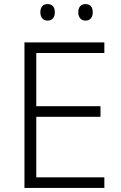

<svg xmlns="http://www.w3.org/2000/svg" viewBox="-20 -922 593 942"><path d="M492 0H100V-714H492V-662H158V-401H473V-349H158V-52H492ZM178 -862Q178 -881 187.5 -891.5Q197 -902 213 -902Q231 -902 240 -891.5Q249 -881 249 -862Q249 -843 240 -832Q231 -821 213 -821Q197 -821 187.5 -832Q178 -843 178 -862ZM364 -862Q364 -881 373.5 -891.5Q383 -902 399 -902Q417 -902 426 -891.5Q435 -881 435 -862Q435 -843 426 -832Q417 -821 399 -821Q383 -821 373.5 -832Q364 -843 364 -862Z"/></svg>

Font: Noto Sans Devanagari Light
Style: Regular
Weight: 300
Version: Version 2.003